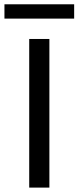

<svg xmlns="http://www.w3.org/2000/svg" viewBox="-41 -852 357 872"><path d="M91.7 0V-675H183.3V0ZM-20.8 -767.5V-832.5H295.8V-767.5Z"/></svg>

Font: Funnel Sans
Style: Regular
Weight: 400
Designer: NORD ID, Kristian Moeller
Foundry: Dicotype
Version: Version 1.000